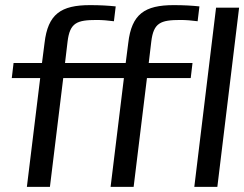

<svg xmlns="http://www.w3.org/2000/svg" viewBox="-20 -730 954 750"><path d="M685 -652C707 -652 729 -650 752 -647L759 -705C731 -708 698 -710 659 -710C545 -710 494 -675 481 -562L471 -484H234L244 -568C253 -641 280 -652 358 -652C380 -652 402 -650 425 -647L432 -705C404 -708 371 -710 332 -710C218 -710 167 -675 154 -562L144 -484H33L26 -425H137L85 0H175L227 -425H464L412 0H502L554 -425H725L732 -484H561L571 -568C580 -641 607 -652 685 -652ZM829 0 914 -700H824L739 0Z"/></svg>

Font: Gamestation Display
Style: Italic
Weight: 400
Designer: Jonas Hecksher
Foundry: Jonas Hecksher, Playtypeª, e-types AS
Version: Version 1.003